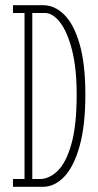

<svg xmlns="http://www.w3.org/2000/svg" viewBox="-20 -720 379 740"><path d="M30 0V-30H74.5V-670H30V-700H145.5Q191 -700 228 -663Q265 -626 287 -549.8Q309 -473.5 309 -355.5Q309 -236.5 287 -157.5Q265 -78.5 227.8 -39.2Q190.5 0 145.5 0ZM104.5 -30H133Q170 -30 202.5 -61.8Q235 -93.5 255.2 -165Q275.5 -236.5 275.5 -355.5Q275.5 -457.5 257.5 -527.5Q239.5 -597.5 211.5 -633.8Q183.5 -670 153 -670H104.5Z"/></svg>

Font: Imbue 10pt Thin
Style: Regular
Weight: 100
Designer: Tyler Finck
Foundry: Etcetera Type Company
Version: Version 1.102; ttfautohint (v1.8.3)